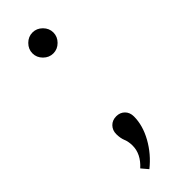

<svg xmlns="http://www.w3.org/2000/svg" viewBox="-225 -565 713 713"><g transform="rotate(-45 131.0 -209.0)"><path d="M79 124 57 98Q97 62 97 18Q97 -2 90.5 -18Q84 -34 84 -55Q84 -75 97 -88.5Q110 -102 131 -102Q151 -102 164 -89Q177 -76 177 -55Q177 -8 150 40.5Q123 89 79 124ZM131 -432Q109 -432 92.5 -448.5Q76 -465 76 -487Q76 -509 92.5 -525.5Q109 -542 131 -542Q153 -542 169.5 -525.5Q186 -509 186 -487Q186 -465 169.5 -448.5Q153 -432 131 -432Z"/></g></svg>

Font: Fauna One
Style: Regular
Weight: 400
Designer: Eduardo Rodriguez Tunni
Foundry: Eduardo Rodriguez Tunni
Version: Version 2.001; ttfautohint (v1.8.4.7-5d5b);gftools[0.9.23]